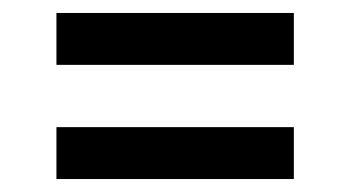

<svg xmlns="http://www.w3.org/2000/svg" viewBox="-20 -488 540 296"><path d="M67 -388V-468H433V-388ZM433 -212H67V-292H433Z"/></svg>

Font: Iosevka Slab Medium
Style: Regular
Weight: 500
Monospace: yes
Designer: Belleve Invis
Foundry: Belleve Invis
Version: Version 11.1.1; ttfautohint (v1.8.3)